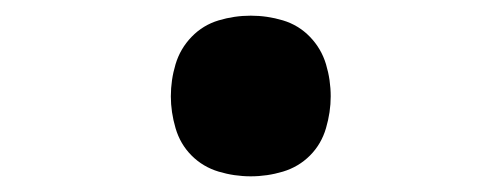

<svg xmlns="http://www.w3.org/2000/svg" viewBox="-20 -217 640 245"><path d="M300 8Q279 8 259 2Q239 -4 224.5 -18.5Q210 -33 204 -53.5Q198 -74 198 -94Q198 -115 204 -135Q210 -155 224.5 -170Q239 -185 259 -191Q279 -197 300 -197Q321 -197 341 -191Q361 -185 375.5 -170Q390 -155 396 -135Q402 -115 402 -94Q402 -74 396 -53.5Q390 -33 375.5 -18.5Q361 -4 341 2Q321 8 300 8Z"/></svg>

Font: Iosevka HT Extrabold Extended
Style: Regular
Weight: 800
Width: 7
Monospace: yes
Designer: Belleve Invis
Foundry: Belleve Invis
Version: Version 32.3.0; ttfautohint (v1.8.4)